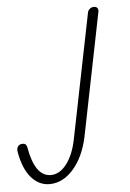

<svg xmlns="http://www.w3.org/2000/svg" viewBox="-221 -535 519 767"><g transform="rotate(-5 38.5 -151.0)"><path d="M-53.2 193.8Q-95.7 193.8 -126.5 158.2Q-157.2 122.6 -168.9 56.2Q-171.9 42 -165.8 33Q-159.7 23.9 -146 23.9Q-131.8 23.9 -128.9 40Q-108.4 158.2 -44.9 158.2Q-9.3 158.2 18.8 121.3Q46.9 84.5 59.1 22L159.2 -475.1Q160.6 -483.9 168 -490Q175.3 -496.1 184.1 -496.1Q193.8 -496.1 198.2 -490.5Q202.6 -484.9 201.2 -476.1L102.1 17.1Q85.4 96.7 43 145.3Q0.5 193.8 -53.2 193.8Z"/></g></svg>

Font: Comic Neue Light
Style: Italic
Weight: 300
Italic angle: -12°
Designer: Craig Rozynski
Foundry: Craig Rozynski
Version: Version 2.003;hotconv 1.0.109;makeotfexe 2.5.65596